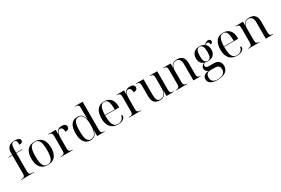

<svg xmlns="http://www.w3.org/2000/svg" viewBox="124 -2238 5786 3947"><g transform="rotate(-30 3017.5 -265.0)"><path d="M27 0H336V-10H298C239 -10 216 -33 216 -92V-526H357V-536H216V-595C216 -718 236 -760 292 -760C340 -760 357 -729 357 -644C405 -644 439 -664 439 -700C439 -741 396 -770 311 -770C184 -770 122 -705 122 -586V-536H31V-526H122V-87C122 -32 99 -10 40 -10H27Z M656 10C810 10 891 -81 891 -269C891 -456 803 -546 659 -546C504 -546 424 -456 424 -269C424 -81 512 10 656 10ZM658 0C559 0 521 -75 521 -269C521 -461 559 -536 657 -536C756 -536 794 -461 794 -269C794 -75 756 0 658 0Z M969 0H1253V-10H1240C1181 -10 1158 -33 1158 -92V-307C1158 -383 1163 -511 1241 -511C1276 -511 1309 -485 1309 -402C1376 -402 1402 -432 1402 -472C1402 -519 1365 -546 1299 -546C1202 -546 1172 -487 1159 -436H1157V-536H979V-526H982C1041 -526 1064 -504 1064 -448V-87C1064 -32 1041 -10 982 -10H969Z M1673 10C1760 10 1810 -38 1828 -141H1830V0H2013V-10H2005C1946 -10 1923 -32 1923 -87V-760H1744V-750H1747C1806 -750 1829 -728 1829 -672V-576C1829 -541 1829 -469 1831 -397H1829C1811 -498 1761 -546 1671 -546C1540 -546 1472 -452 1472 -269C1472 -86 1542 10 1673 10ZM1690 -5C1603 -5 1569 -79 1569 -270C1569 -458 1603 -531 1691 -531C1788 -531 1829 -442 1829 -269C1829 -90 1784 -5 1690 -5Z M2323 10C2438 10 2494 -49 2494 -90C2494 -105 2486 -120 2470 -123C2456 -42 2401 0 2326 0C2223 0 2184 -79 2183 -283H2516V-307C2516 -465 2437 -546 2308 -546C2166 -546 2086 -451 2086 -264C2086 -91 2173 10 2323 10ZM2415 -293H2183C2190 -468 2224 -536 2306 -536C2384 -536 2415 -468 2415 -293Z M2589 0H2873V-10H2860C2801 -10 2778 -33 2778 -92V-307C2778 -383 2783 -511 2861 -511C2896 -511 2929 -485 2929 -402C2996 -402 3022 -432 3022 -472C3022 -519 2985 -546 2919 -546C2822 -546 2792 -487 2779 -436H2777V-536H2599V-526H2602C2661 -526 2684 -504 2684 -448V-87C2684 -32 2661 -10 2602 -10H2589Z M3320 10C3373 10 3453 -2 3475 -137H3477V0H3649V-10H3646C3584 -10 3564 -31 3564 -99V-536H3385V-526H3388C3450 -526 3470 -504 3470 -436V-206C3470 -77 3425 -4 3336 -4C3263 -4 3239 -54 3239 -181V-536H3060V-526H3063C3125 -526 3145 -504 3145 -436V-186C3145 -49 3202 10 3320 10Z M3700 0H3969V-10H3964C3903 -10 3884 -32 3884 -102V-359C3884 -445 3914 -531 4008 -531C4086 -531 4115 -471 4115 -384V0H4289V-10H4284C4227 -10 4209 -32 4209 -102V-350C4209 -487 4151 -546 4033 -546C3982 -546 3912 -535 3885 -442H3883V-536H3705V-526H3710C3771 -526 3790 -504 3790 -436V-102C3790 -32 3770 -10 3708 -10H3700Z M4548 240C4729 240 4813 168 4813 53C4813 -33 4767 -96 4648 -96H4535C4485 -96 4461 -111 4461 -146C4461 -169 4471 -188 4503 -201C4524 -195 4548 -192 4573 -192C4694 -192 4753 -265 4753 -364C4753 -424 4733 -475 4694 -507C4717 -525 4729 -530 4746 -530C4776 -530 4790 -510 4790 -468C4827 -468 4843 -487 4843 -514C4843 -543 4824 -567 4785 -567C4740 -567 4706 -534 4686 -513C4657 -534 4619 -546 4573 -546C4447 -546 4385 -476 4385 -361C4385 -281 4426 -228 4490 -205C4435 -186 4410 -148 4410 -109C4410 -69 4436 -29 4488 -13C4388 -12 4340 34 4340 103C4340 186 4409 240 4548 240ZM4570 -202C4506 -202 4479 -252 4479 -363C4479 -478 4505 -536 4569 -536C4634 -536 4659 -481 4659 -364C4659 -251 4635 -202 4570 -202ZM4556 230C4466 230 4414 189 4414 107C4414 19 4466 -7 4521 -7H4629C4705 -7 4741 25 4741 94C4741 184 4682 230 4556 230Z M5147 10C5262 10 5318 -49 5318 -90C5318 -105 5310 -120 5294 -123C5280 -42 5225 0 5150 0C5047 0 5008 -79 5007 -283H5340V-307C5340 -465 5261 -546 5132 -546C4990 -546 4910 -451 4910 -264C4910 -91 4997 10 5147 10ZM5239 -293H5007C5014 -468 5048 -536 5130 -536C5208 -536 5239 -468 5239 -293Z M5418 0H5687V-10H5682C5621 -10 5602 -32 5602 -102V-359C5602 -445 5632 -531 5726 -531C5804 -531 5833 -471 5833 -384V0H6007V-10H6002C5945 -10 5927 -32 5927 -102V-350C5927 -487 5869 -546 5751 -546C5700 -546 5630 -535 5603 -442H5601V-536H5423V-526H5428C5489 -526 5508 -504 5508 -436V-102C5508 -32 5488 -10 5426 -10H5418Z"/></g></svg>

Font: Noto Serif Display
Style: Regular
Weight: 400
Designer: Monotype Design Team
Foundry: Monotype Imaging Inc.
Version: Version 2.009